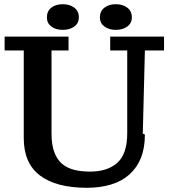

<svg xmlns="http://www.w3.org/2000/svg" viewBox="-20 -879 802 913"><path d="M669 -239Q669 -175 650 -128Q631 -81 595 -49Q559 -17 507.5 -1.5Q456 14 394 14Q247 14 170 -44.5Q93 -103 93 -222V-639H2V-705H306V-639H225V-243Q225 -191 238 -156Q251 -121 274 -101Q297 -81 330.5 -72Q364 -63 408 -63Q491 -63 538 -105Q585 -147 585 -246V-639H504V-705H760V-639H669L659 -244ZM203 -796Q203 -826 224 -842.5Q245 -859 278 -859Q312 -859 333.5 -842.5Q355 -826 355 -796Q355 -769 333.5 -753Q312 -737 278 -737Q245 -737 224 -753Q203 -769 203 -796ZM455 -796Q455 -826 476.5 -842.5Q498 -859 530 -859Q564 -859 585.5 -842.5Q607 -826 607 -796Q607 -769 585.5 -753Q564 -737 530 -737Q498 -737 476.5 -753Q455 -769 455 -796Z"/></svg>

Font: PT Serif Caption
Style: Semibold
Weight: 600
Designer: A.Korolkova, O.Umpeleva, V.Yefimov
Foundry: ParaType Ltd
Version: Version 1.00;May 2, 2020;FontCreator 12.0.0.2544 64-bit